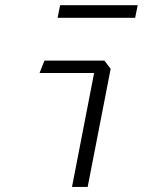

<svg xmlns="http://www.w3.org/2000/svg" viewBox="-20 -740 660 760"><path d="M265 0H327L418 -467.5L393.5 -500H156L136.5 -451H352.5ZM208 -669.5H515L525 -719.5H218Z"/></svg>

Font: Monaspace Krypton ExtraLight
Style: Italic
Weight: 200
Italic angle: -11°
Designer: Riley Cran & the Lettermatic Team
Foundry: Lettermatic
Version: Version 1.101 (Monaspace Krypton)